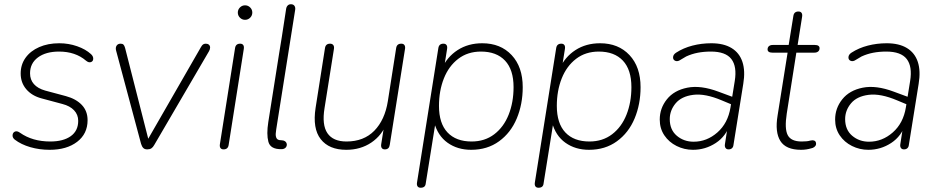

<svg xmlns="http://www.w3.org/2000/svg" viewBox="-20 -695 4394 901"><path d="M49 -40Q38 -49 39 -61Q40 -73 50 -77.5Q60 -82 74 -72Q132 -31 216 -31Q277 -31 312 -56Q347 -81 347 -128Q347 -157 327.5 -177.5Q308 -198 273 -207L176 -233Q130 -245 103.5 -276Q77 -307 77 -350Q77 -392 100 -424Q123 -456 164 -474Q205 -492 258 -492Q302 -492 342 -478Q382 -464 407 -441Q418 -431 417.5 -419Q417 -407 406.5 -403.5Q396 -400 384 -410Q334 -453 257 -453Q195 -453 158 -425.5Q121 -398 121 -351Q121 -321 139 -300.5Q157 -280 192 -270L289 -244Q337 -231 364 -202.5Q391 -174 391 -131Q391 -67 342 -29.5Q293 8 213 8Q165 8 122 -4.5Q79 -17 49 -40Z M642 -20 525 -457Q521 -471 527 -480.5Q533 -490 546 -490Q555 -490 559.5 -485.5Q564 -481 567 -470L683 -15H659L923 -474Q928 -483 933 -486.5Q938 -490 946 -490Q955 -490 960.5 -485Q966 -480 966 -472Q966 -464 961 -455L704 -15Q698 -4 690.5 1Q683 6 671 6Q659 6 652.5 -0.5Q646 -7 642 -20Z M1012 -19 1083 -469Q1086 -490 1107 -490Q1117 -490 1121.5 -483.5Q1126 -477 1124 -465L1053 -15Q1050 6 1029 6Q1019 6 1014.5 -0.5Q1010 -7 1012 -19ZM1096 -636Q1096 -650 1106 -660Q1116 -670 1130 -670Q1144 -670 1154 -660Q1164 -650 1164 -636Q1164 -622 1154 -612Q1144 -602 1130 -602Q1116 -602 1106 -612Q1096 -622 1096 -636Z M1301 5Q1249 6 1239.5 -29.5Q1230 -65 1239 -122Q1265 -284 1290 -445Q1298 -490 1323 -655Q1325 -665 1331.5 -670.5Q1338 -676 1348 -675Q1358 -674 1362.5 -666.5Q1367 -659 1365 -648Q1323 -383 1281 -118Q1275 -82 1274 -68.5Q1273 -55 1278 -46Q1283 -37 1299 -37Q1310 -37 1317.5 -32Q1325 -27 1326 -17Q1326 -7 1319 -1Q1312 5 1301 5Z M1461 -189 1505 -469Q1508 -490 1529 -490Q1539 -490 1544 -483.5Q1549 -477 1547 -465L1503 -188Q1490 -109 1516.5 -70Q1543 -31 1606 -31Q1687 -31 1736.5 -81.5Q1786 -132 1800 -220L1839 -469Q1842 -490 1863 -490Q1873 -490 1877.5 -484Q1882 -478 1881 -468L1809 -15Q1806 6 1786 6Q1776 6 1771.5 -0.5Q1767 -7 1769 -19L1785 -120H1796Q1773 -60 1722.5 -26Q1672 8 1605 8Q1524 8 1485 -42Q1446 -92 1461 -189Z M1937 161 2037 -469Q2040 -490 2061 -490Q2071 -490 2075.5 -483.5Q2080 -477 2078 -465L2063 -371H2052Q2078 -428 2127.5 -460Q2177 -492 2243 -492Q2329 -492 2381 -436.5Q2433 -381 2433 -286Q2433 -206 2405 -139Q2377 -72 2322 -32Q2267 8 2191 8Q2127 8 2080.5 -25Q2034 -58 2017 -122H2024L1978 165Q1977 176 1971 181Q1965 186 1954 186Q1944 186 1939.5 179.5Q1935 173 1937 161ZM2390 -286Q2390 -368 2350 -410.5Q2310 -453 2237 -453Q2175 -453 2130.5 -419Q2086 -385 2063 -327Q2040 -269 2040 -198Q2040 -116 2080 -73.5Q2120 -31 2193 -31Q2255 -31 2299.5 -65Q2344 -99 2367 -157Q2390 -215 2390 -286Z M2490 161 2590 -469Q2593 -490 2614 -490Q2624 -490 2628.5 -483.5Q2633 -477 2631 -465L2616 -371H2605Q2631 -428 2680.5 -460Q2730 -492 2796 -492Q2882 -492 2934 -436.5Q2986 -381 2986 -286Q2986 -206 2958 -139Q2930 -72 2875 -32Q2820 8 2744 8Q2680 8 2633.5 -25Q2587 -58 2570 -122H2577L2531 165Q2530 176 2524 181Q2518 186 2507 186Q2497 186 2492.5 179.5Q2488 173 2490 161ZM2943 -286Q2943 -368 2903 -410.5Q2863 -453 2790 -453Q2728 -453 2683.5 -419Q2639 -385 2616 -327Q2593 -269 2593 -198Q2593 -116 2633 -73.5Q2673 -31 2746 -31Q2808 -31 2852.5 -65Q2897 -99 2920 -157Q2943 -215 2943 -286Z M3076 -134Q3076 -187 3109.5 -229Q3143 -271 3205.5 -283.5Q3268 -296 3351 -265L3432 -235L3427 -199L3367 -224Q3289 -257 3233.5 -250Q3178 -243 3150.5 -210Q3123 -177 3123 -136Q3123 -86 3156 -58Q3189 -30 3235 -30Q3297 -30 3346.5 -73.5Q3396 -117 3408 -191L3428 -315Q3439 -383 3412 -418Q3385 -453 3316 -453Q3283 -453 3254.5 -447.5Q3226 -442 3200 -430Q3187 -422 3173 -414Q3160 -405 3149 -409.5Q3138 -414 3138.5 -426.5Q3139 -439 3153 -448Q3187 -470 3229.5 -481Q3272 -492 3318 -492Q3376 -492 3413 -469.5Q3450 -447 3464 -404.5Q3478 -362 3468 -302L3422 -15Q3421 -5 3415 0.5Q3409 6 3399 6Q3389 6 3384.5 -1Q3380 -8 3382 -19L3397 -116H3407Q3388 -56 3339 -24Q3290 8 3232 8Q3191 8 3155 -10Q3119 -28 3097.5 -60Q3076 -92 3076 -134Z M3629 -153 3676 -448H3604Q3593 -448 3587.5 -452Q3582 -456 3582 -463Q3582 -473 3588.5 -478.5Q3595 -484 3606 -484H3681L3703 -620Q3706 -641 3727 -641Q3737 -641 3741.5 -634.5Q3746 -628 3744 -616L3723 -484H3804Q3815 -484 3820.5 -480Q3826 -476 3826 -469Q3826 -459 3819.5 -453.5Q3813 -448 3802 -448H3717L3672 -162Q3661 -91 3676.5 -61Q3692 -31 3742 -31Q3769 -31 3781 -35Q3784 -36 3787 -36Q3795 -38 3801.5 -35Q3808 -32 3809 -25Q3811 -17 3806.5 -10.5Q3802 -4 3794 -1Q3791 0 3787 1Q3764 8 3739 8Q3668 8 3642 -33.5Q3616 -75 3629 -153Z M3899 -134Q3899 -187 3932.5 -229Q3966 -271 4028.5 -283.5Q4091 -296 4174 -265L4255 -235L4250 -199L4190 -224Q4112 -257 4056.5 -250Q4001 -243 3973.5 -210Q3946 -177 3946 -136Q3946 -86 3979 -58Q4012 -30 4058 -30Q4120 -30 4169.5 -73.5Q4219 -117 4231 -191L4251 -315Q4262 -383 4235 -418Q4208 -453 4139 -453Q4106 -453 4077.5 -447.5Q4049 -442 4023 -430Q4010 -422 3996 -414Q3983 -405 3972 -409.5Q3961 -414 3961.5 -426.5Q3962 -439 3976 -448Q4010 -470 4052.5 -481Q4095 -492 4141 -492Q4199 -492 4236 -469.5Q4273 -447 4287 -404.5Q4301 -362 4291 -302L4245 -15Q4244 -5 4238 0.5Q4232 6 4222 6Q4212 6 4207.5 -1Q4203 -8 4205 -19L4220 -116H4230Q4211 -56 4162 -24Q4113 8 4055 8Q4014 8 3978 -10Q3942 -28 3920.5 -60Q3899 -92 3899 -134Z"/></svg>

Font: SN Pro Thin
Style: Italic
Weight: 200
Italic angle: -9°
Designer: Tobias Whetton
Foundry: Supernotes
Version: Version 1.003;Glyphs 3.3 (3324)